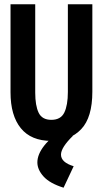

<svg xmlns="http://www.w3.org/2000/svg" viewBox="-20 -643 478 894"><path d="M219 13Q125 13 77 -46Q29 -105 29 -213V-623H144V-212Q144 -151 160 -118Q176 -85 219 -85Q263 -85 279.5 -119Q296 -153 296 -215V-623H410V-216Q410 -96 358 -41.5Q306 13 219 13ZM323 131 276 231Q212 211 183 179Q154 147 154 113Q154 76 186 35Q218 -6 279 -41L319 -10Q264 44 264 77Q264 113 323 131Z"/></svg>

Font: Inconsolata SemiCondensed ExtraBold
Style: Regular
Weight: 800
Width: 4
Monospace: yes
Designer: Raph Levien, Cyreal, Brenton Simpson
Foundry: Raph Levien, Cyreal, Google
Version: Version 3.100; ttfautohint (v1.8.4.7-5d5b)